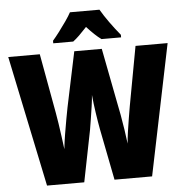

<svg xmlns="http://www.w3.org/2000/svg" viewBox="-60 -985 1000 1043"><g transform="rotate(-5 439.5 -463.5)"><path d="M874 -714 727 0H522L467 -280Q460 -317 452 -370.5Q444 -424 440 -469Q438 -443 433 -408Q428 -373 422.5 -339Q417 -305 413 -281L357 0H154L5 -714H177L236 -389Q240 -367 245.5 -331.5Q251 -296 256 -258Q261 -220 265 -189Q269 -227 276 -269.5Q283 -312 290 -350.5Q297 -389 302 -414L365 -714H515L573 -414Q579 -387 586 -347.5Q593 -308 599.5 -266Q606 -224 610 -189Q612 -216 617 -251Q622 -286 628 -322.5Q634 -359 639 -388L699 -714ZM521 -927Q540 -894 568 -855Q596 -816 625 -781V-767H518Q500 -780 481 -798Q462 -816 440 -840Q417 -815 398.5 -797Q380 -779 364 -767H255V-781Q270 -798 290.5 -825Q311 -852 330.5 -880Q350 -908 360 -927Z"/></g></svg>

Font: Noto Sans Lao Looped Condensed Black
Style: Regular
Weight: 900
Width: 3
Designer: Mark Frömberg, Ben Mitchell
Foundry: The Fontpad Ltd
Version: Version 1.002; ttfautohint (v1.8.4.7-5d5b)